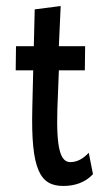

<svg xmlns="http://www.w3.org/2000/svg" viewBox="-20 -605 353 636"><path d="M190 11C225 11 261 1 288 -28L274 -99C259 -83 239 -68 213 -68C181 -68 166 -110 170 -243L175 -372H261L262 -452H175L181 -585L95 -574L92 -452H33L32 -372H90L87 -246C82 -41 113 11 190 11Z"/></svg>

Font: Inconsolata ExtraCondensed
Style: Bold
Weight: 700
Width: 2
Monospace: yes
Designer: Raph Levien, Cyreal, Brenton Simpson
Foundry: Raph Levien, Cyreal, Google
Version: Version 3.100